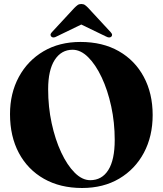

<svg xmlns="http://www.w3.org/2000/svg" viewBox="-20 -924 813 959"><path d="M382 -714.5Q492.5 -714.5 573.2 -668.5Q654 -622.5 698.2 -540Q742.5 -457.5 742.5 -349.5Q742.5 -243.5 698.8 -161.2Q655 -79 575.8 -32Q496.5 15 390 15Q280.5 15 199.5 -31Q118.5 -77 74.2 -160Q30 -243 30 -354Q30 -458 74 -539.5Q118 -621 197.2 -667.8Q276.5 -714.5 382 -714.5ZM553 -225Q553 -312 535.5 -392.8Q518 -473.5 488 -537.2Q458 -601 420.5 -638.2Q383 -675.5 342.5 -675.5Q286 -675.5 253.2 -624.5Q220.5 -573.5 220.5 -478Q220.5 -390 238 -308.8Q255.5 -227.5 285.5 -163.2Q315.5 -99 353 -61.5Q390.5 -24 430.5 -24Q489 -24 521 -74.8Q553 -125.5 553 -225ZM263 -742Q246.5 -732.5 237 -740.5Q233 -743.5 232.5 -749.5Q232 -755.5 238.5 -762.5L351 -884Q360.5 -893.5 367.8 -898.8Q375 -904 386 -904Q397 -904 404.5 -898.8Q412 -893.5 421 -884L533.5 -762.5Q540 -755.5 539.8 -749.5Q539.5 -743.5 535.5 -740.5Q526.5 -732.5 509 -742L386 -801.5Z"/></svg>

Font: Fraunces 72pt S000
Style: Bold
Weight: 700
Version: Version 1.000; ttfautohint (v1.8.3)